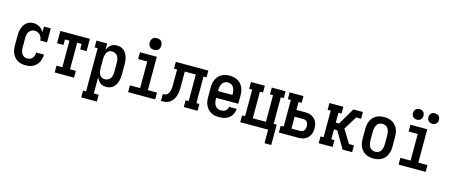

<svg xmlns="http://www.w3.org/2000/svg" viewBox="-55 -1465 5610 2400"><g transform="rotate(15 2750.0 -265.0)"><path d="M247 8Q221 8 194.5 2.5Q168 -3 145 -16.5Q122 -30 104 -50.5Q86 -71 75.5 -95.5Q65 -120 61 -146.5Q57 -173 57 -200V-320Q57 -344 59.5 -368.5Q62 -393 69.5 -416Q77 -439 89.5 -460Q102 -481 120.5 -497Q139 -513 162.5 -520.5Q186 -528 211 -528Q231 -528 251.5 -522.5Q272 -517 289.5 -506.5Q307 -496 321.5 -481Q336 -466 347 -448V-520H435V-339H347Q347 -359 339.5 -377.5Q332 -396 318.5 -410.5Q305 -425 286.5 -432.5Q268 -440 248 -440Q227 -440 207.5 -429.5Q188 -419 176.5 -401.5Q165 -384 161 -362.5Q157 -341 157 -320V-200Q157 -186 158.5 -172Q160 -158 164.5 -144.5Q169 -131 176.5 -118.5Q184 -106 195 -97Q206 -88 219.5 -84Q233 -80 247 -80Q266 -80 284 -87Q302 -94 314 -109Q326 -124 331.5 -142.5Q337 -161 337 -180V-181H437V-179Q437 -154 431.5 -129.5Q426 -105 414.5 -82.5Q403 -60 385 -42Q367 -24 344.5 -12.5Q322 -1 297 3.5Q272 8 247 8Z M625 0V-88H700V-432H642V-361H559V-520H941V-361H858V-432H800V-88H875V0Z M1026 215V127H1065V-432H1026V-520H1165V-436Q1173 -456 1185 -473.5Q1197 -491 1213.5 -504Q1230 -517 1250.5 -522.5Q1271 -528 1292 -528Q1316 -528 1339.5 -520.5Q1363 -513 1381.5 -497Q1400 -481 1412 -460Q1424 -439 1431 -415.5Q1438 -392 1440.5 -368Q1443 -344 1443 -320V-200Q1443 -176 1440.5 -152Q1438 -128 1431 -104.5Q1424 -81 1412 -60Q1400 -39 1381.5 -23Q1363 -7 1339.5 0.5Q1316 8 1292 8Q1271 8 1250.5 2.5Q1230 -3 1213.5 -16Q1197 -29 1185 -46.5Q1173 -64 1165 -84V127H1228V215ZM1251 -80Q1272 -80 1291.5 -90Q1311 -100 1323 -118Q1335 -136 1339 -157.5Q1343 -179 1343 -200V-320Q1343 -341 1339 -362.5Q1335 -384 1323 -402Q1311 -420 1291.5 -430Q1272 -440 1251 -440Q1237 -440 1223.5 -436Q1210 -432 1199.5 -422.5Q1189 -413 1182.5 -400.5Q1176 -388 1172 -375Q1168 -362 1166.5 -348Q1165 -334 1165 -320V-200Q1165 -186 1166.5 -172Q1168 -158 1172 -145Q1176 -132 1182.5 -119.5Q1189 -107 1199.5 -97.5Q1210 -88 1223.5 -84Q1237 -80 1251 -80Z M1575 0V-88H1707V-432H1589V-520H1807V-88H1925V0ZM1750 -595Q1735 -595 1720 -599.5Q1705 -604 1694.5 -614.5Q1684 -625 1679.5 -640Q1675 -655 1675 -670Q1675 -685 1679.5 -700Q1684 -715 1694.5 -725.5Q1705 -736 1720 -740.5Q1735 -745 1750 -745Q1765 -745 1780 -740.5Q1795 -736 1805.5 -725.5Q1816 -715 1820.5 -700Q1825 -685 1825 -670Q1825 -655 1820.5 -640Q1816 -625 1805.5 -614.5Q1795 -604 1780 -599.5Q1765 -595 1750 -595Z M2000 0V-88Q2014 -88 2027.5 -91Q2041 -94 2052 -102Q2063 -110 2070.5 -121.5Q2078 -133 2082.5 -146Q2087 -159 2089 -172.5Q2091 -186 2092 -200Q2093 -214 2093 -227.5Q2093 -241 2093 -255V-432H2053V-520H2474V-432H2435V-88H2474V0H2295V-88H2335V-432H2193V-261Q2193 -238 2192.5 -214Q2192 -190 2189 -166.5Q2186 -143 2179 -120.5Q2172 -98 2160.5 -77.5Q2149 -57 2131.5 -40Q2114 -23 2092.5 -13.5Q2071 -4 2047.5 -2Q2024 0 2000 0Z M2752 8Q2725 8 2698 3Q2671 -2 2647.5 -15.5Q2624 -29 2606 -49.5Q2588 -70 2576.5 -94.5Q2565 -119 2561 -146Q2557 -173 2557 -200V-320Q2557 -347 2561 -373.5Q2565 -400 2576 -425Q2587 -450 2605 -470.5Q2623 -491 2646.5 -504Q2670 -517 2696.5 -522.5Q2723 -528 2750 -528Q2777 -528 2803.5 -522.5Q2830 -517 2853.5 -504Q2877 -491 2895 -470.5Q2913 -450 2924 -425Q2935 -400 2939 -373.5Q2943 -347 2943 -320V-216H2657V-200Q2657 -178 2661.5 -156.5Q2666 -135 2678 -117Q2690 -99 2710 -89.5Q2730 -80 2752 -80Q2768 -80 2783.5 -83.5Q2799 -87 2811.5 -96Q2824 -105 2832 -119.5Q2840 -134 2841 -149H2941Q2940 -127 2932.5 -104.5Q2925 -82 2912.5 -63.5Q2900 -45 2881.5 -30.5Q2863 -16 2842 -7.5Q2821 1 2798 4.5Q2775 8 2752 8ZM2843 -304V-320Q2843 -334 2841 -348.5Q2839 -363 2834.5 -376.5Q2830 -390 2822.5 -402.5Q2815 -415 2803.5 -423.5Q2792 -432 2778 -436Q2764 -440 2750 -440Q2736 -440 2722 -436Q2708 -432 2696.5 -423.5Q2685 -415 2677.5 -402.5Q2670 -390 2665.5 -376.5Q2661 -363 2659 -348.5Q2657 -334 2657 -320V-304Z M3387 175V0H3026V-88H3065V-432H3026V-520H3205V-432H3165V-88H3335V-432H3295V-520H3474V-432H3435V-88H3474V175Z M3526 0V-88H3565V-432H3526V-520H3705V-432H3665V-330H3778Q3800 -330 3822 -326Q3844 -322 3863.5 -312Q3883 -302 3899 -286.5Q3915 -271 3925 -251Q3935 -231 3939 -209Q3943 -187 3943 -165Q3943 -143 3939 -121Q3935 -99 3925 -79Q3915 -59 3899 -43Q3883 -27 3863.5 -17.5Q3844 -8 3822 -4Q3800 0 3778 0ZM3778 -88Q3792 -88 3805.5 -93.5Q3819 -99 3827.5 -110.5Q3836 -122 3839.5 -136.5Q3843 -151 3843 -165Q3843 -179 3839.5 -193.5Q3836 -208 3827.5 -219.5Q3819 -231 3805.5 -236.5Q3792 -242 3778 -242H3665V-88Z M4041 0V-88H4081V-432H4041V-520H4221V-432H4181V-304H4223L4351 -520H4474V-432H4410L4304 -260L4410 -88H4474V0H4351L4234 -198L4223 -216H4181V-88H4221V0Z M4750 8Q4723 8 4696.5 2.5Q4670 -3 4646.5 -16Q4623 -29 4605 -49.5Q4587 -70 4576 -95Q4565 -120 4561 -146.5Q4557 -173 4557 -200V-320Q4557 -347 4561 -373.5Q4565 -400 4576 -425Q4587 -450 4605 -470.5Q4623 -491 4646.5 -504Q4670 -517 4696.5 -522.5Q4723 -528 4750 -528Q4777 -528 4803.5 -522.5Q4830 -517 4853.5 -504Q4877 -491 4895 -470.5Q4913 -450 4924 -425Q4935 -400 4939 -373.5Q4943 -347 4943 -320V-200Q4943 -173 4939 -146.5Q4935 -120 4924 -95Q4913 -70 4895 -49.5Q4877 -29 4853.5 -16Q4830 -3 4803.5 2.5Q4777 8 4750 8ZM4750 -80Q4764 -80 4778 -84Q4792 -88 4803.5 -96.5Q4815 -105 4822.5 -117.5Q4830 -130 4834.5 -143.5Q4839 -157 4841 -171.5Q4843 -186 4843 -200V-320Q4843 -334 4841 -348.5Q4839 -363 4834.5 -376.5Q4830 -390 4822.5 -402.5Q4815 -415 4803.5 -423.5Q4792 -432 4778 -436Q4764 -440 4750 -440Q4736 -440 4722 -436Q4708 -432 4696.5 -423.5Q4685 -415 4677.5 -402.5Q4670 -390 4665.5 -376.5Q4661 -363 4659 -348.5Q4657 -334 4657 -320V-200Q4657 -186 4659 -171.5Q4661 -157 4665.5 -143.5Q4670 -130 4677.5 -117.5Q4685 -105 4696.5 -96.5Q4708 -88 4722 -84Q4736 -80 4750 -80Z M5075 0V-88H5207V-432H5089V-520H5307V-88H5425V0ZM5350 -602Q5336 -602 5323 -606.5Q5310 -611 5300.5 -620.5Q5291 -630 5286.5 -643Q5282 -656 5282 -670Q5282 -684 5286.5 -697Q5291 -710 5300.5 -719.5Q5310 -729 5323 -733.5Q5336 -738 5350 -738Q5364 -738 5377 -733.5Q5390 -729 5399.5 -719.5Q5409 -710 5413.5 -697Q5418 -684 5418 -670Q5418 -656 5413.5 -643Q5409 -630 5399.5 -620.5Q5390 -611 5377 -606.5Q5364 -602 5350 -602ZM5150 -602Q5136 -602 5123 -606.5Q5110 -611 5100.5 -620.5Q5091 -630 5086.5 -643Q5082 -656 5082 -670Q5082 -684 5086.5 -697Q5091 -710 5100.5 -719.5Q5110 -729 5123 -733.5Q5136 -738 5150 -738Q5164 -738 5177 -733.5Q5190 -729 5199.5 -719.5Q5209 -710 5213.5 -697Q5218 -684 5218 -670Q5218 -656 5213.5 -643Q5209 -630 5199.5 -620.5Q5190 -611 5177 -606.5Q5164 -602 5150 -602Z"/></g></svg>

Font: Iosevka Curly Slab Semibold
Style: Regular
Weight: 600
Monospace: yes
Designer: Belleve Invis
Foundry: Belleve Invis
Version: Version 22.1.2; ttfautohint (v1.8.4)